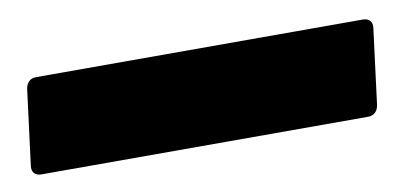

<svg xmlns="http://www.w3.org/2000/svg" viewBox="-37 -209 601 278"><g transform="rotate(-10 263.5 -70.0)"><path d="M-6 -15 8 -125Q9 -132 13 -136Q17 -140 24 -140H504Q511 -140 514.5 -136Q518 -132 517 -125L503 -15Q502 -8 498 -4Q494 0 487 0H7Q0 0 -3.5 -4Q-7 -8 -6 -15Z"/></g></svg>

Font: Barlow Black
Style: Italic
Weight: 900
Italic angle: -7°
Designer: Jeremy Tribby
Foundry: Tribby Type
Version: Version 1.408